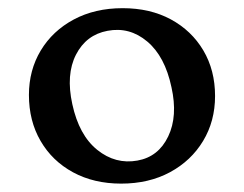

<svg xmlns="http://www.w3.org/2000/svg" viewBox="-20 -730 582 458"><path d="M272.5 -710.5Q338 -710.5 387.5 -683.8Q437 -657 465 -609.8Q493 -562.5 493 -501Q493 -441 464.5 -393.8Q436 -346.5 385.5 -319.2Q335 -292 269 -292Q204 -292 154.2 -319Q104.5 -346 76.8 -393.8Q49 -441.5 49 -503.5Q49 -562.5 77.2 -609.5Q105.5 -656.5 156 -683.5Q206.5 -710.5 272.5 -710.5ZM308 -347Q358 -356 381.2 -404.5Q404.5 -453 389 -522Q373.5 -595.5 331.2 -631Q289 -666.5 236.5 -656.5Q185.5 -647 161.2 -599.5Q137 -552 152.5 -481.5Q168.5 -407.5 212 -372.5Q255.5 -337.5 308 -347Z"/></svg>

Font: Fraunces 9pt S100
Style: Regular
Weight: 400
Version: Version 1.000; ttfautohint (v1.8.3)